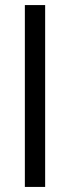

<svg xmlns="http://www.w3.org/2000/svg" viewBox="-20 -737 276 757"><path d="M158 0H78V-717H158Z"/></svg>

Font: 42dot Sans
Style: Regular
Weight: 400
Designer: 42dot
Version: Version 1.000